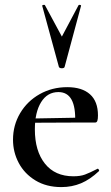

<svg xmlns="http://www.w3.org/2000/svg" viewBox="-20 -750 454 782"><path d="M33 -181Q33 -240 62 -289Q91 -338 141.5 -366.5Q192 -395 254 -395Q314 -395 346.5 -366Q379 -337 379 -280Q379 -265 376.5 -258Q374 -251 368 -251H286Q291 -375 218 -375Q173 -375 147.5 -334Q122 -293 122 -223Q122 -135 163 -83.5Q204 -32 279 -32Q307 -32 326 -39Q345 -46 376 -62L378 -63Q380 -63 382.5 -59Q385 -55 383 -53Q347 -19 310 -3.5Q273 12 230 12Q169 12 124.5 -15Q80 -42 56.5 -86Q33 -130 33 -181ZM92 -267 314 -271V-251L93 -250ZM163 -729 232 -601 300 -729Q302 -731 306.5 -730Q311 -729 310 -726L243 -477Q241 -472 232 -472Q223 -472 220 -477L152 -726Q151 -729 156.5 -730Q162 -731 163 -729Z"/></svg>

Font: Cormorant Infant SemiBold
Style: Regular
Weight: 600
Designer: Christian Thalmann (Catharsis Fonts)
Foundry: Catharsis Fonts
Version: Version 4.000